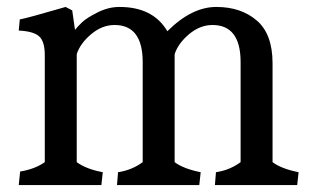

<svg xmlns="http://www.w3.org/2000/svg" viewBox="-20 -533 895 553"><path d="M109 -374Q109 -414 92.5 -428.5Q76 -443 34 -445L37 -477Q59 -481 169 -513L188 -503L196 -447Q204 -457 216.5 -469Q229 -481 260.5 -497Q292 -513 324 -513Q421 -513 462 -443Q532 -513 603 -513Q674 -513 719.5 -474Q765 -435 765 -351V-66Q790 -47 840 -37L836 0H599L602 -37Q642 -43 673 -66V-354Q673 -461 592 -461Q556 -461 524.5 -434.5Q493 -408 483 -377V-66Q508 -47 558 -37L554 0H317L320 -37Q360 -43 391 -66V-354Q391 -461 310 -461Q274 -461 242.5 -434.5Q211 -408 201 -377V-66Q228 -46 276 -37L272 0H34L38 -39Q81 -46 109 -66Z"/></svg>

Font: Cambo
Style: Regular
Weight: 400
Designer: Carolina Giovagnoli, Andres Torresi
Foundry: Carolina Giovagnoli, Andres Torresi
Version: Version 2.001